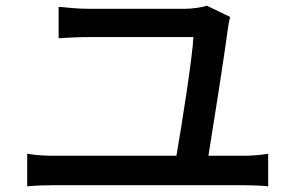

<svg xmlns="http://www.w3.org/2000/svg" viewBox="-20 -706 1040 678"><path d="M76 -163V-48C108 -51 140 -52 168 -52H840C861 -52 900 -51 927 -48V-163C902 -159 872 -156 840 -156H716C734 -266 773 -515 785 -607C786 -615 789 -634 793 -646L710 -686C696 -680 657 -675 635 -675C568 -675 344 -675 289 -675C256 -675 218 -679 187 -682V-571C220 -573 252 -575 290 -575C344 -575 580 -575 663 -575C660 -507 622 -265 603 -156H168C139 -156 106 -158 76 -163Z"/></svg>

Font: Noto Sans TC Medium
Style: Regular
Weight: 500
Designer: Ryoko NISHIZUKA 西塚涼子 (kana, bopomofo & ideographs); Paul D. Hunt (Latin, Greek & Cyrillic); Sandoll Communications 산돌커뮤니
Foundry: Adobe
Version: Version 2.004;hotconv 1.0.118;makeotfexe 2.5.65603